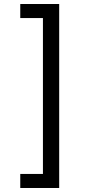

<svg xmlns="http://www.w3.org/2000/svg" viewBox="-20 -802 455 957"><path d="M81 65H194V-712H81V-782H275V135H81Z"/></svg>

Font: ugurmukhi25
Style: Book
Weight: 400
Designer: Jelle Bosma - Monotype Design Team
Foundry: Monotype Imaging Inc.
Version: Version 2.003